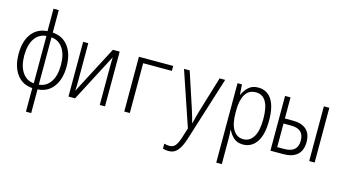

<svg xmlns="http://www.w3.org/2000/svg" viewBox="-104 -1155 3208 1802"><g transform="rotate(15 1500.0 -254.5)"><path d="M224 240V11Q127 5 72 -69.5Q17 -144 17 -267Q17 -390 71.5 -463Q126 -536 224 -542V-760H275V-542Q372 -536 427.5 -463Q483 -390 483 -267Q483 -144 427.5 -70Q372 4 275 10V240ZM72 -267Q72 -164 113 -103Q154 -42 226 -36V-496Q154 -490 113.5 -430.5Q73 -371 72 -267ZM428 -267Q428 -370 387.5 -429.5Q347 -489 275 -496V-36Q347 -43 387.5 -103.5Q428 -164 428 -267Z M573 0V-532H623V-171Q623 -144 622.5 -120.5Q622 -97 620 -69L862 -532H928V0H877V-355Q877 -383 877.5 -409.5Q878 -436 879 -464L637 0Z M1115 0V-532H1448V-484H1169V0Z M1611 251Q1583 251 1556 242V194Q1567 197 1580.5 199.5Q1594 202 1607 202Q1640 202 1660.5 180.5Q1681 159 1700 103L1733 -1L1553 -532H1608L1721 -189Q1735 -145 1744 -114Q1753 -83 1759 -59H1761Q1767 -87 1776 -121.5Q1785 -156 1795 -189L1899 -532H1953L1755 98Q1732 170 1699 210.5Q1666 251 1611 251Z M2073 240V-532H2116L2123 -434H2126Q2144 -476 2179 -509.5Q2214 -543 2274 -543Q2358 -543 2404 -474Q2450 -405 2450 -270Q2450 -131 2401 -60Q2352 11 2270 11Q2213 11 2179 -20Q2145 -51 2127 -90H2123Q2125 -72 2126 -47.5Q2127 -23 2127 0V240ZM2261 -38Q2322 -38 2358 -95.5Q2394 -153 2394 -270Q2394 -494 2263 -494Q2193 -494 2160 -437Q2127 -380 2127 -284V-255Q2127 -152 2161.5 -95Q2196 -38 2261 -38Z M2535 0V-532H2588V-327H2667Q2752 -327 2797 -286.5Q2842 -246 2842 -165Q2842 -83 2795 -41.5Q2748 0 2661 0ZM2912 0V-532H2965V0ZM2588 -49H2656Q2786 -49 2786 -164Q2786 -223 2754.5 -250.5Q2723 -278 2662 -278H2588Z"/></g></svg>

Font: Noto Sans Mono ExtraCondensed Light
Style: Regular
Weight: 300
Width: 2
Designer: Monotype Design Team
Foundry: Monotype Imaging Inc.
Version: Version 2.014; ttfautohint (v1.8.4.7-5d5b)